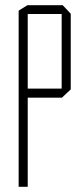

<svg xmlns="http://www.w3.org/2000/svg" viewBox="-20 -721 315 741"><path d="M52 0V-680L86 -701H87V0ZM87 -344V-379H218V-344ZM218 -344V-667H253V-376L219 -344ZM87 -667V-701H222L253 -668V-667Z"/></svg>

Font: Foldit ExtraLight
Style: Regular
Weight: 250
Version: Version 1.003